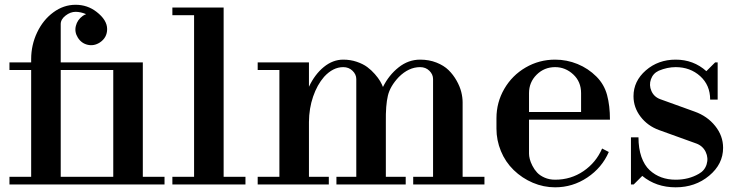

<svg xmlns="http://www.w3.org/2000/svg" viewBox="-20 -780 3115 812"><path d="M20 0V-32.2H111.8V-483.9H20V-516.1H111.8V-529.8Q111.8 -589.8 137 -642.8Q162.1 -695.8 205.6 -727.8Q249 -759.8 299.8 -759.8Q349.6 -759.8 388.2 -730Q433.1 -695.3 433.1 -657.2Q433.1 -620.6 401.9 -600.1Q377.4 -584.5 350.8 -590.6Q324.2 -596.7 309.1 -621.1Q294.4 -644.5 300.8 -670.4Q307.1 -696.3 330.1 -712.9Q335 -716.3 344.2 -720.2Q320.8 -730 299.8 -730Q277.8 -730 257.3 -714.1Q236.8 -698.2 236.8 -678.2V-516.1H584V-32.2H675.8V0ZM236.8 -32.2H459V-483.9H236.8Z M709 0V-32.2H800.8V-715.8H709V-748H925.8V-32.2H1018.1V0Z M1069.8 0V-32.2H1161.6V-483.9H1069.8V-516.1H1286.6V-413.1Q1311.5 -465.8 1349.6 -496.8Q1387.7 -527.8 1431.6 -527.8Q1461.9 -527.8 1488.5 -518.8Q1515.1 -509.8 1533 -496.6Q1550.8 -483.4 1565.4 -466.6Q1580.1 -449.7 1587.6 -436.8Q1595.2 -423.8 1599.6 -412.1Q1624.5 -462.4 1665.8 -495.1Q1707 -527.8 1756.8 -527.8Q1794.4 -527.8 1825.9 -515.4Q1857.4 -502.9 1877.2 -483.4Q1897 -463.9 1910.9 -439.2Q1924.8 -414.6 1930.7 -391.4Q1936.5 -368.2 1936.5 -347.2V-32.2H2028.8V0H1727.5V-32.2H1811.5V-445.8Q1811.5 -465.3 1795.9 -480.7Q1780.3 -496.1 1756.8 -496.1Q1708.5 -496.1 1666.5 -454.1Q1629.9 -415.5 1620.4 -375.2Q1610.8 -335 1611.8 -264.2V-32.2H1695.8V0H1402.8V-32.2H1486.8V-445.8Q1486.8 -465.3 1470.9 -480.7Q1455.1 -496.1 1431.6 -496.1Q1388.2 -496.1 1350.6 -455.1Q1321.3 -421.4 1304.2 -371.6Q1287.1 -321.8 1286.6 -264.2V-32.2H1370.6V0Z M2327.6 12.2Q2278.8 12.2 2233.4 -7.1Q2188 -26.4 2152.3 -61Q2117.2 -95.2 2098.4 -141.1Q2079.6 -187 2079.6 -235.8V-279.8Q2079.6 -347.2 2112.8 -404.3Q2146 -461.4 2203.1 -494.6Q2260.3 -527.8 2327.6 -527.8Q2377 -527.8 2422.4 -509.3Q2467.8 -490.7 2502.4 -456.1Q2535.2 -423.3 2547.4 -378.2Q2559.6 -333 2559.6 -273.9H2217.3V-129.9Q2217.3 -120.1 2220.5 -107.4Q2223.6 -94.7 2231.7 -78.9Q2239.7 -63 2251.5 -50.3Q2263.2 -37.6 2283.2 -28.8Q2303.2 -20 2327.6 -20Q2394.5 -20 2447.8 -56.4Q2501 -92.8 2526.4 -151.9L2554.7 -137.2Q2525.9 -70.8 2463.9 -29.3Q2401.9 12.2 2327.6 12.2ZM2217.3 -306.2H2437.5V-386.2Q2437.5 -434.6 2404.3 -465.3Q2371.1 -496.1 2327.6 -496.1Q2281.7 -496.1 2249.5 -464.1Q2217.3 -432.1 2217.3 -386.2Z M2837.4 12.2Q2754.9 12.2 2696.3 -36.1L2660.2 0H2648.4V-199.2H2680.2Q2680.2 -152.3 2692.6 -116.7Q2705.1 -81.1 2727.3 -60.5Q2749.5 -40 2777.1 -30Q2804.7 -20 2837.4 -20Q2892.6 -20 2935.5 -44.9Q2960.4 -58.6 2968.5 -85.2Q2976.6 -111.8 2964.6 -137.2Q2952.6 -162.6 2925.3 -172.9L2767.1 -230Q2718.8 -247.6 2689 -286.6Q2659.2 -325.7 2659.2 -373Q2659.2 -437 2711.4 -482.4Q2763.7 -527.8 2837.4 -527.8Q2913.1 -527.8 2967.3 -479L3004.4 -516.1H3015.1V-358.9H2983.4Q2983.4 -419.9 2941.2 -458Q2898.9 -496.1 2837.4 -496.1Q2802.2 -496.1 2766.1 -481Q2741.7 -469.7 2732.9 -444.8Q2724.1 -419.9 2734.9 -395.3Q2745.6 -370.6 2771.5 -360.8L2917.5 -308.1Q2971.2 -289.1 3004.6 -247.3Q3038.1 -205.6 3038.1 -154.8Q3038.1 -85.9 2979.2 -36.9Q2920.4 12.2 2837.4 12.2Z"/></svg>

Font: Fin Serif Display
Style: Italic
Weight: 400
Designer: J. Blake Harris
Version: Version 1.006;FEAKit 1.0